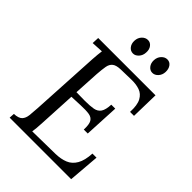

<svg xmlns="http://www.w3.org/2000/svg" viewBox="-255 -1014 1130 1130"><g transform="rotate(45 309.5 -449.5)"><path d="M555 -700 551 -525H518Q521 -584 504.5 -614.5Q488 -645 458 -655.5Q428 -666 390 -665L304 -663Q267 -662 250.5 -649Q234 -636 229.5 -610.5Q225 -585 222 -544L213 -384L285 -383Q327 -383 354 -388Q381 -393 394.5 -413Q408 -433 410 -477H443L432 -259H399Q401 -303 390 -322Q379 -341 353 -345Q327 -349 284 -347L211 -344L199 -115Q198 -88 196 -69Q194 -50 192 -37L383 -40Q427 -41 460 -54.5Q493 -68 512.5 -102Q532 -136 535 -195H569L553 0H41L43 -33Q81 -35 95.5 -50.5Q110 -66 113 -93.5Q116 -121 118 -156L142 -588Q143 -608 145 -626.5Q147 -645 149 -660Q131 -659 112.5 -658Q94 -657 76 -656L78 -700ZM287 -780Q266 -780 252.5 -797Q239 -814 240 -839Q241 -865 257 -882Q273 -899 294 -899Q314 -899 327 -882Q340 -865 338 -839Q337 -814 321.5 -797Q306 -780 287 -780ZM448 -780Q428 -780 414.5 -797Q401 -814 402 -839Q403 -865 419 -882Q435 -899 455 -899Q476 -899 488.5 -882Q501 -865 500 -839Q499 -814 483.5 -797Q468 -780 448 -780Z"/></g></svg>

Font: Lora
Style: Italic
Weight: 400
Italic angle: -3°
Designer: Olga Karpushina, Alexei Vanyashin (Cyrillic)
Foundry: Cyreal
Version: Version 3.008